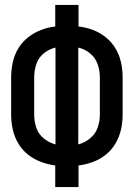

<svg xmlns="http://www.w3.org/2000/svg" viewBox="-20 -755 540 775"><path d="M203 0H297V-87Q327 -91 355.5 -101.5Q384 -112 407.5 -131Q431 -150 446.5 -176.5Q462 -203 468.5 -232.5Q475 -262 475 -292V-443Q475 -473 468.5 -503Q462 -533 446.5 -559Q431 -585 407.5 -604Q384 -623 355.5 -634Q327 -645 297 -648V-735H203V-648Q174 -645 145.5 -634Q117 -623 93 -604Q69 -585 53.5 -559Q38 -533 31.5 -503Q25 -473 25 -443V-292Q25 -262 31.5 -232.5Q38 -203 53.5 -176.5Q69 -150 93 -131Q117 -112 145.5 -101.5Q174 -91 203 -87ZM204 -172Q178 -179 156.5 -196.5Q135 -214 126.5 -239.5Q118 -265 118 -292V-443Q118 -470 126.5 -496Q135 -522 156.5 -539.5Q178 -557 204 -563ZM296 -172V-563Q322 -557 343.5 -539.5Q365 -522 374 -496Q383 -470 383 -443V-292Q383 -265 374 -239.5Q365 -214 343.5 -196.5Q322 -179 296 -172Z"/></svg>

Font: Iosevka SS08 Medium
Style: Regular
Weight: 500
Monospace: yes
Designer: Belleve Invis
Foundry: Belleve Invis
Version: Version 3.4.3; ttfautohint (v1.8.3)